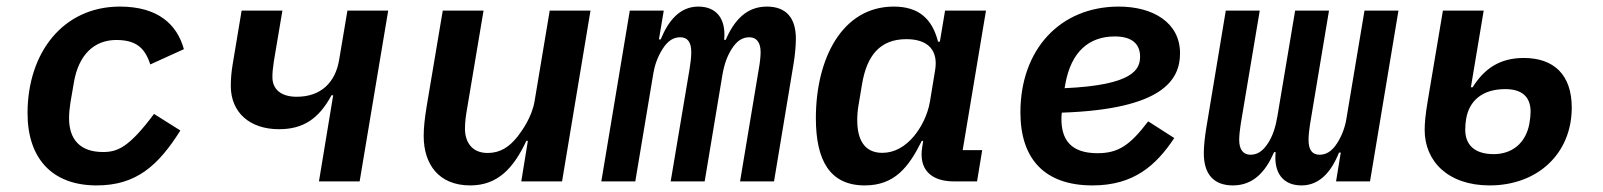

<svg xmlns="http://www.w3.org/2000/svg" viewBox="-20 -548 4841 580"><path d="M272 12.1C390.6 12.1 457.4 -46.5 524.9 -153.8L445.3 -203.8C369.3 -102.3 334.9 -88.8 291.2 -88.8C222.3 -88.8 188.6 -126.4 188.6 -191.1C188.6 -206 190.3 -222.3 192.8 -238.3L203.1 -298.3C217 -382.1 264.2 -427.2 331.3 -427.2C391.3 -427.2 418 -403.1 433.9 -353.3L535.5 -399.5C514.9 -474.1 457.4 -528.1 342.3 -528.1C170.8 -528.1 63.2 -389.2 63.2 -206C63.2 -71 136 12.1 272 12.1Z M943.5 0H1066.4L1152.7 -516H1029.5L1004.3 -366.1C992.9 -299.7 950.3 -255.7 876.4 -255.7C829.5 -255.7 802.9 -277.7 802.9 -315C802.9 -328.5 804 -341.6 807.5 -364.3L833.1 -516H709.9L682.5 -351.6C679 -330.3 677.2 -308.6 677.2 -288.4C677.2 -207.4 735.4 -157.7 822.8 -157.7C895.6 -157.7 942.8 -188.6 981.5 -260.3H986.5Z M1554.7 0H1677.9L1763.8 -516H1640.6L1594.8 -241.8C1586.6 -193.9 1557.2 -153.4 1543.7 -135.7C1518.5 -104 1491.1 -85.9 1453.1 -85.9C1403.8 -85.9 1384.6 -121.1 1384.6 -159.1C1384.6 -179.7 1387.4 -199.6 1391 -219.8L1440.7 -516H1317.5L1269.2 -228.7C1262.8 -188.9 1259.9 -163 1259.9 -137.1C1259.9 -52.6 1304.7 12.1 1400.6 12.1C1483 12.1 1531.2 -39.4 1570 -122.5H1574.6Z M1899.1 0 1953.8 -327.4C1957.4 -349.4 1966.3 -376.4 1981.9 -400.6C1997.9 -425.8 2015.3 -435.4 2034.8 -435.4C2056.8 -435.4 2068.2 -421.2 2068.2 -390.3C2068.2 -375.7 2066.1 -358.7 2063.6 -342.7L2006 0H2108.7L2161.9 -319.6C2167.6 -353.3 2176.5 -378.6 2190.7 -400.6C2206.3 -425.1 2223 -435.4 2243.6 -435.4C2266 -435.4 2277.7 -419 2277.7 -390.6C2277.7 -377.5 2275.6 -358.7 2272.7 -342.7L2215.6 0H2318.2L2377.5 -356.9C2381.4 -381 2384.2 -409.4 2384.2 -431.1C2384.2 -494 2354.8 -528.1 2296.5 -528.1C2234.4 -528.1 2197.4 -485.8 2172.2 -427.6H2167.6C2173.7 -491.5 2144.2 -528.1 2089.5 -528.1C2034.4 -528.1 1999.3 -486.5 1975.9 -429H1970.5L1985.1 -516H1882.5L1796.5 0Z M2592.3 12.1C2682.5 12.1 2725.1 -43 2764.6 -122.5H2768.8L2765.6 -101.6C2755.7 -38 2790.5 0 2861.9 0H2931.5L2947.1 -94.5H2888.1L2958.5 -516H2834.9L2819.2 -422.2H2813.6C2796.5 -489.7 2756.7 -528.1 2680 -528.1C2523.4 -528.1 2444.6 -370 2444.6 -191.1C2444.6 -63.9 2486.5 12.1 2592.3 12.1ZM2569.6 -184.7C2569.6 -201 2571 -216.3 2573.5 -230.5L2584.2 -294.4C2598.4 -378.6 2637.1 -429.7 2718 -429.7C2784.4 -429.7 2815 -395.2 2804.7 -335.2L2789.4 -242.2C2782 -197.4 2760.3 -160.2 2741.5 -137.4C2714.5 -104.8 2681.8 -86.3 2645.2 -86.3C2590.9 -86.3 2569.6 -126.8 2569.6 -184.7Z M3280.2 12.1C3404.8 12.1 3471.9 -47.9 3527.3 -131L3448.5 -181.5C3393.5 -109 3358 -85.2 3295.5 -85.2C3212.7 -85.2 3186.4 -128.2 3186.4 -188.6C3186.4 -192.8 3186.4 -198.9 3187.5 -207.7C3493.3 -218 3544.7 -307.2 3544.7 -387.1C3544.7 -480.1 3462.7 -528.1 3359.7 -528.1C3182.2 -528.1 3062.5 -398.4 3062.5 -208.5C3062.5 -67.8 3135.7 12.1 3280.2 12.1ZM3196 -281.6 3198.2 -294.4C3215.9 -392.8 3270.6 -437.9 3347.7 -437.9C3401.6 -437.9 3424 -413.4 3424 -377.1C3424 -338.4 3403.4 -290.8 3196 -281.6Z M3704.5 12.1C3766.7 12.1 3803.6 -30.2 3828.8 -88.4H3833.5C3827.1 -24.5 3856.9 12.1 3911.6 12.1C3966.6 12.1 4001.8 -29.5 4024.9 -87H4030.2L4016 0H4118.6L4204.5 -516H4101.9L4047.2 -188.9C4043.7 -166.5 4034.8 -139.6 4019.2 -115.4C4003.2 -90.2 3985.4 -80.6 3966.3 -80.6C3944.2 -80.6 3932.9 -94.8 3932.9 -125.7C3932.9 -140.3 3935 -157.3 3937.5 -173.3L3994.7 -516H3892.4L3838.8 -196.7C3833.1 -162.6 3824.6 -137.4 3810.4 -115.4C3794.7 -90.9 3777.7 -80.6 3757.5 -80.6C3735.1 -80.6 3723.4 -96.9 3723.4 -125.4C3723.4 -138.8 3725.5 -157.3 3728 -173.3L3785.5 -516H3682.9L3623.6 -159.1C3619.7 -134.9 3616.5 -106.5 3616.5 -85.2C3616.5 -22 3646.3 12.1 3704.5 12.1Z M4480.1 12.1C4623.9 12.1 4728 -83.1 4728 -223C4728 -322.8 4673.3 -372.9 4583.1 -372.9C4509.6 -372.9 4463.4 -339.8 4428.6 -284.4H4423.3L4462 -516H4338.8L4293.3 -245.4C4285.5 -199.2 4283.7 -174.4 4283.7 -155.2C4283.7 -61.8 4353.3 12.1 4480.1 12.1ZM4406.2 -156.2C4406.2 -169 4407.3 -179 4409.1 -189.6C4418 -241.5 4455.6 -278.8 4527.3 -278.8C4577.1 -278.8 4603.7 -256 4603.7 -210.2C4603.7 -200.6 4602.3 -187.1 4599.8 -173.3C4588.4 -114.7 4547.2 -82.4 4492.2 -82.4C4433.6 -82.4 4406.2 -111.2 4406.2 -156.2Z"/></svg>

Font: Margiela Mono Italic SmBold It
Style: Regular
Weight: 600
Designer: Mike Abbink, Paul van der Laan, Pieter van Rosmalen
Foundry: Bold Monday
Version: Version 2.003 2021